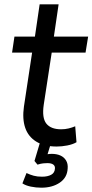

<svg xmlns="http://www.w3.org/2000/svg" viewBox="-20 -671 429 891"><path d="M243 9Q185 9 148 -14Q111 -37 97 -78Q83 -119 91 -176L129 -427H36L47 -501H142L164 -651H252L230 -501H389L377 -427H220L183 -185Q174 -124 195 -97.5Q216 -71 264 -71Q282 -71 298.5 -75Q315 -79 329 -85L335 -11Q318 -1 292.5 4Q267 9 243 9ZM172 200Q147 200 123 195Q99 190 84 180L103 132Q120 140 136.5 144.5Q153 149 175 149Q201 149 217.5 140Q234 131 235 111Q236 99 227 92.5Q218 86 200 86Q192 86 181 87Q170 88 154 93L140 76L168 -18H220L196 60L172 51Q185 47 197.5 45Q210 43 220 43Q243 43 260 50.5Q277 58 286.5 73.5Q296 89 294 111Q292 153 257.5 176.5Q223 200 172 200Z"/></svg>

Font: Nunitoga
Style: Medium Italic
Weight: 500
Italic angle: -9°
Designer: Vernon Adams
Foundry: Vernon Adams
Version: Version 1.0